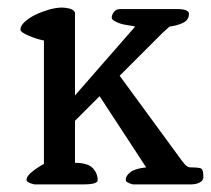

<svg xmlns="http://www.w3.org/2000/svg" viewBox="-20 -487 557 507"><path d="M50 -12Q50 -22 66 -34.5Q82 -47 96 -54V-380Q76 -384 55 -393Q34 -402 34 -409Q34 -419 45.5 -429.5Q57 -440 73.5 -448Q90 -456 109 -461.5Q128 -467 144 -467Q152 -467 163 -464.5Q174 -462 178 -454V-235L337 -417Q328 -419 317 -420.5Q306 -422 297 -425Q288 -428 281.5 -432Q275 -436 275 -441Q275 -447 280.5 -455Q286 -463 297 -463H448Q465 -463 472 -459.5Q479 -456 479 -451Q479 -434 463 -426.5Q447 -419 428 -417L409 -400L296 -287L460 -63Q468 -52 473 -48.5Q478 -45 483 -45Q507 -45 512 -41.5Q517 -38 517 -19Q517 -11 508 -5.5Q499 0 482 0H331Q312 -5 312 -12Q312 -23 324.5 -32.5Q337 -42 366 -45L243 -233L178 -168V-57Q212 -57 225 -43Q238 -29 238 -11Q238 -6 229 -3Q220 0 197 0H71Q50 -5 50 -12Z"/></svg>

Font: Asar
Style: Regular
Weight: 400
Designer: Eben Sorkin
Foundry: Eben Sorkin, Pria Ravichandran
Version: Version 1.003; ttfautohint (v1.3) -l 8 -r 50 -G 0 -x 0 -H 45